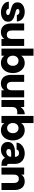

<svg xmlns="http://www.w3.org/2000/svg" viewBox="1701 -2441 752 4194"><g transform="rotate(90 2077.0 -344.0)"><path d="M249 12Q195 12 142.5 -7.5Q90 -27 55 -65.5Q20 -104 16 -161H169Q173 -133 195.5 -117.5Q218 -102 247 -102Q271 -102 289.5 -111.5Q308 -121 308 -143Q308 -161 291 -171.5Q274 -182 251.5 -188Q229 -194 212 -198Q165 -210 124 -225Q83 -240 57.5 -269Q32 -298 32 -351Q32 -402 60 -437Q88 -472 135 -490Q182 -508 238 -508Q326 -508 383.5 -464.5Q441 -421 451 -336H308Q303 -366 283 -379.5Q263 -393 233 -393Q211 -393 194 -384.5Q177 -376 177 -354Q177 -336 193.5 -325.5Q210 -315 232 -310Q254 -305 272 -300Q320 -288 360.5 -272Q401 -256 427 -226.5Q453 -197 454 -142Q454 -93 425.5 -58.5Q397 -24 350.5 -6Q304 12 249 12Z M683 12Q621 12 578.5 -15.5Q536 -43 514.5 -91.5Q493 -140 493 -202V-496H646V-221Q646 -175 669 -146Q692 -117 738 -117Q784 -117 807 -146Q830 -175 830 -221V-496H984V0H830V-62Q804 -25 766 -6.5Q728 12 683 12Z M1353 12Q1306 12 1264 -7Q1222 -26 1197 -66V0H1042V-700H1197V-429Q1221 -468 1263.5 -488Q1306 -508 1353 -508Q1419 -508 1469 -474.5Q1519 -441 1547.5 -382.5Q1576 -324 1576 -249Q1576 -177 1549 -117.5Q1522 -58 1472 -23Q1422 12 1353 12ZM1307 -123Q1340 -123 1365 -139Q1390 -155 1404 -183.5Q1418 -212 1418 -249Q1418 -290 1402.5 -317.5Q1387 -345 1362 -359Q1337 -373 1307 -373Q1276 -373 1251 -358Q1226 -343 1211 -315Q1196 -287 1196 -248Q1196 -212 1210 -183.5Q1224 -155 1249.5 -139Q1275 -123 1307 -123Z M1805 12Q1743 12 1700.5 -15.5Q1658 -43 1636.5 -91.5Q1615 -140 1615 -202V-496H1768V-221Q1768 -175 1791 -146Q1814 -117 1860 -117Q1906 -117 1929 -146Q1952 -175 1952 -221V-496H2106V0H1952V-62Q1926 -25 1888 -6.5Q1850 12 1805 12Z M2164 0V-496H2318V-419Q2344 -457 2384 -482.5Q2424 -508 2476 -508V-345H2433Q2375 -345 2346.5 -319Q2318 -293 2318 -233V0Z M2824 12Q2777 12 2735 -7Q2693 -26 2668 -66V0H2513V-700H2668V-429Q2692 -468 2734.5 -488Q2777 -508 2824 -508Q2890 -508 2940 -474.5Q2990 -441 3018.5 -382.5Q3047 -324 3047 -249Q3047 -177 3020 -117.5Q2993 -58 2943 -23Q2893 12 2824 12ZM2778 -123Q2811 -123 2836 -139Q2861 -155 2875 -183.5Q2889 -212 2889 -249Q2889 -290 2873.5 -317.5Q2858 -345 2833 -359Q2808 -373 2778 -373Q2747 -373 2722 -358Q2697 -343 2682 -315Q2667 -287 2667 -248Q2667 -212 2681 -183.5Q2695 -155 2720.5 -139Q2746 -123 2778 -123Z M3243 12Q3200 12 3163 -5.5Q3126 -23 3103.5 -56.5Q3081 -90 3081 -138Q3081 -193 3110 -227.5Q3139 -262 3187.5 -278Q3236 -294 3294 -294H3406Q3406 -320 3397 -340Q3388 -360 3370 -371.5Q3352 -383 3325 -383Q3297 -383 3274 -371Q3251 -359 3245 -330H3096Q3100 -385 3133 -424.5Q3166 -464 3217.5 -486Q3269 -508 3328 -508Q3397 -508 3449.5 -482.5Q3502 -457 3531 -409.5Q3560 -362 3560 -295V-168Q3560 -146 3566.5 -134Q3573 -122 3601 -122V0Q3553 0 3521 -6Q3489 -12 3467 -28.5Q3445 -45 3427 -77Q3394 -33 3349 -10.5Q3304 12 3243 12ZM3297 -106Q3326 -106 3350.5 -118.5Q3375 -131 3390 -154Q3405 -177 3405 -206V-212H3310Q3290 -212 3273 -206.5Q3256 -201 3246 -189.5Q3236 -178 3236 -158Q3236 -129 3255 -117.5Q3274 -106 3297 -106Z M3640 0V-496H3794V-436Q3821 -474 3858 -491Q3895 -508 3941 -508Q4034 -508 4082 -448.5Q4130 -389 4130 -294V0H3977V-275Q3977 -322 3954 -350.5Q3931 -379 3885 -379Q3840 -379 3817 -349.5Q3794 -320 3794 -275V0Z"/></g></svg>

Font: Rethink Sans ExtraBold
Style: Regular
Weight: 800
Designer: The Rethink Sans project authors (Hans Thiessen). DM Sans designed by Colophon Foundry.
Foundry: Rethink Communications LLC
Version: Version 1.001